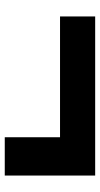

<svg xmlns="http://www.w3.org/2000/svg" viewBox="169 -664 412 790"><g transform="rotate(90 375.0 -269.0)"><path d="M544.7 -82.6V-310H47.7V-454.6H702.3V-82.6Z"/></g></svg>

Font: Martian Mono SemiExpanded
Style: Regular
Weight: 400
Width: 6
Monospace: yes
Designer: Roman Shamin
Foundry: Evil Martians
Version: Version 1.000